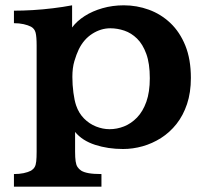

<svg xmlns="http://www.w3.org/2000/svg" viewBox="-20 -580 790 719"><path d="M250 -477.1Q267.6 -501 296.9 -519.8Q326.2 -538.6 363.8 -549.3Q401.4 -560.1 443.8 -560.1Q492.2 -560.1 537.4 -543.7Q582.5 -527.3 617.9 -493.9Q653.3 -460.4 674.1 -409.2Q694.8 -357.9 694.8 -288.1Q694.8 -233.4 680.4 -190.4Q666 -147.5 640.9 -115.7Q615.7 -84 583 -63.2Q550.3 -42.5 513.9 -32.2Q477.5 -22 440.9 -22Q384.3 -22 336.2 -37.6Q288.1 -53.2 261.2 -85.9V-12.2Q261.2 10.3 263.2 23.9Q265.1 37.6 270.3 45.4Q275.4 53.2 284.2 59.1Q294.4 65.4 312.5 68.6Q330.6 71.8 359.9 71.8V119.1H32.2V71.8Q52.2 71.8 68.6 68.4Q85 64.9 96.2 59.1Q105 53.7 109.6 45.9Q114.3 38.1 115.7 24.2Q117.2 10.3 117.2 -12.2V-409.2Q117.2 -442.9 113.3 -457.8Q109.4 -472.7 96.2 -480Q85 -485.8 68.6 -489.5Q52.2 -493.2 32.2 -493.2V-540Q65.4 -540 102.8 -542.2Q140.1 -544.4 178.2 -549.1Q216.3 -553.7 250 -560.1ZM393.1 -474.1Q357.9 -474.1 325.7 -453.6Q293.5 -433.1 274.9 -395Q266.1 -376.5 258.5 -351.1Q251 -325.7 251 -292Q251 -262.2 254.9 -232.9Q258.8 -203.6 265.1 -185.1Q274.9 -156.2 294.7 -136.2Q314.5 -116.2 339.8 -106.2Q365.2 -96.2 390.1 -96.2Q418 -96.2 444.6 -106.7Q471.2 -117.2 493.2 -139.9Q515.1 -162.6 528.1 -199Q541 -235.4 541 -287.1Q541 -342.3 527.8 -378.4Q514.6 -414.6 493.2 -435.5Q471.7 -456.5 445.6 -465.3Q419.4 -474.1 393.1 -474.1Z"/></svg>

Font: BIZ UDPMincho
Style: Bold
Weight: 700
Designer: TypeBank Co., Ltd.
Foundry: Morisawa Inc.
Version: Version 1.06